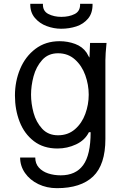

<svg xmlns="http://www.w3.org/2000/svg" viewBox="-20 -774 640 1002"><path d="M85 48H164Q164 79.5 182.5 100.2Q201 121 231.2 131Q261.5 141 297 141Q375 141 414 87.8Q453 34.5 453 -84H444Q423 -42 377 -20.5Q331 1 280 1Q207 1 157 -37.2Q107 -75.5 82.5 -138.5Q58 -201.5 58 -275Q58 -349.5 85.2 -414.5Q112.5 -479.5 165.2 -519.2Q218 -559 291 -559Q333.5 -559 372 -544.8Q410.5 -530.5 432 -499L437 -490Q440.5 -483.5 443.8 -477.8Q447 -472 447 -475L450 -550H536Q530 -490 530 -460V-49Q530 85.5 466 146.8Q402 208 277 208Q224 208 180 186.8Q136 165.5 110.5 128.8Q85 92 85 48ZM443 -280Q443 -331.5 425.2 -381.2Q407.5 -431 371.2 -463.5Q335 -496 283 -496Q231.5 -496 200 -460.8Q168.5 -425.5 155.2 -376Q142 -326.5 142 -280Q142 -233.5 155.2 -185Q168.5 -136.5 200 -102.2Q231.5 -68 283 -68Q335 -68 371.2 -99.5Q407.5 -131 425.2 -179.8Q443 -228.5 443 -280ZM138 -754H204Q202.5 -716.5 232 -701.2Q261.5 -686 300 -686Q341 -686 370.2 -701Q399.5 -716 398 -754H463Q464 -706.5 440 -677.5Q416 -648.5 378.5 -636.2Q341 -624 299 -624Q261 -624 223.8 -637.8Q186.5 -651.5 161.8 -680.8Q137 -710 138 -754Z"/></svg>

Font: JuliaMono
Style: Regular
Weight: 400
Monospace: yes
Designer: cormullion
Foundry: corm
Version: Version 0.055; ttfautohint (v1.8.4)